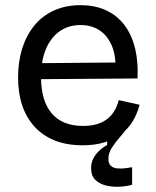

<svg xmlns="http://www.w3.org/2000/svg" viewBox="-20 -550 603 744"><path d="M492 166Q471 172 444 173.5Q417 175 391.5 169Q366 163 349.5 147Q333 131 333 101Q333 82 341 65.5Q349 49 363 35.5Q377 22 395 12L396 -39L472 -81L481 -67Q467 -44 447.5 -22Q428 0 414 21.5Q400 43 400 65Q400 84 409.5 92.5Q419 101 434 102.5Q449 104 464.5 102Q480 100 492 98ZM301 13Q239 13 192.5 -5.5Q146 -24 114 -59Q82 -94 66 -142Q50 -190 50 -250Q50 -311 66 -362Q82 -413 113 -451Q144 -489 189.5 -509.5Q235 -530 292 -530Q344 -530 385.5 -512.5Q427 -495 456.5 -460Q486 -425 501 -371.5Q516 -318 513 -246L107 -243V-305L457 -308L427 -266Q431 -329 414.5 -370Q398 -411 366.5 -432Q335 -453 292 -453Q246 -453 211.5 -429Q177 -405 158 -360Q139 -315 139 -251Q139 -159 180.5 -110.5Q222 -62 302 -62Q334 -62 357.5 -69.5Q381 -77 397.5 -90.5Q414 -104 424.5 -122.5Q435 -141 440 -162L521 -144Q511 -107 493 -78Q475 -49 447.5 -29Q420 -9 383.5 2Q347 13 301 13Z"/></svg>

Font: Bricolage Grotesque 17pt
Style: Regular
Weight: 400
Version: Version 1.001;gftools[0.9.33.dev8+g029e19f]